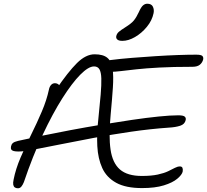

<svg xmlns="http://www.w3.org/2000/svg" viewBox="-20 -1001 1109 1029"><path d="M76 8Q66 8 59.5 3.5Q53 -1 51 -11Q49 -21 53 -39Q64 -95 90 -156Q116 -217 147 -279.5Q178 -342 204 -403Q230 -464 242 -520Q245 -536 253.5 -545.5Q262 -555 274 -555Q286 -555 294.5 -547.5Q303 -540 309 -526L279 -519Q345 -616 392.5 -663Q440 -710 487 -710Q533 -710 555.5 -691Q578 -672 583.5 -632.5Q589 -593 585 -532Q581 -471 573 -386Q562 -272 572.5 -199.5Q583 -127 623 -92.5Q663 -58 740 -58Q791 -58 825.5 -65.5Q860 -73 881.5 -83.5Q903 -94 917.5 -101.5Q932 -109 944 -109Q955 -109 958 -101Q961 -93 959 -81Q955 -64 930 -43Q905 -22 858 -7.5Q811 7 741 7Q654 7 602.5 -21.5Q551 -50 528 -100.5Q505 -151 501.5 -218Q498 -285 507 -363Q515 -440 519.5 -493.5Q524 -547 523 -580.5Q522 -614 513 -629.5Q504 -645 484 -645Q454 -645 410 -600.5Q366 -556 314 -474Q262 -392 208.5 -278Q155 -164 108 -25Q102 -10 94.5 -1Q87 8 76 8ZM80 -189Q63 -189 53.5 -191.5Q44 -194 40.5 -200Q37 -206 39 -216Q41 -227 48.5 -234Q56 -241 77 -246Q130 -258 202.5 -273Q275 -288 357.5 -303.5Q440 -319 524.5 -333Q609 -347 687.5 -358.5Q766 -370 830 -376.5Q894 -383 935 -383Q962 -383 970 -376Q978 -369 975 -357Q970 -335 945.5 -327Q921 -319 885 -317Q785 -310 682 -295Q579 -280 482.5 -262Q386 -244 304.5 -227.5Q223 -211 164.5 -200Q106 -189 80 -189ZM573 -616Q547 -616 536 -625Q525 -634 528 -650Q530 -662 538 -669Q546 -676 571 -679Q626 -686 688.5 -691Q751 -696 813.5 -700Q876 -704 932 -706Q988 -708 1031 -708Q1057 -708 1064 -701.5Q1071 -695 1069 -683Q1065 -666 1051.5 -654.5Q1038 -643 1011 -643Q907 -643 834 -639Q761 -635 711 -629.5Q661 -624 628 -620Q595 -616 573 -616ZM636 -782Q617 -782 609 -789Q601 -796 603 -807Q606 -821 617 -830.5Q628 -840 652 -855Q684 -875 697.5 -891.5Q711 -908 724 -936Q736 -963 746.5 -972Q757 -981 769 -981Q792 -981 799.5 -965Q807 -949 803 -930Q795 -891 767 -857Q739 -823 703.5 -802.5Q668 -782 636 -782Z"/></svg>

Font: Shantell Sans Light
Style: Italic
Weight: 300
Italic angle: -11°
Designer: Stephen Nixon, Anya Danilova, Shantell Martin
Foundry: Arrow Type
Version: Version 1.008;[ac192a2d6]